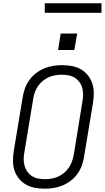

<svg xmlns="http://www.w3.org/2000/svg" viewBox="-20 -1139 640 1167"><path d="M253 8Q222 8 192.5 2.5Q163 -3 138 -17Q113 -31 95 -53.5Q77 -76 68 -103.5Q59 -131 59 -161.5Q59 -192 64 -223L118 -548Q122 -575 131.5 -601.5Q141 -628 158 -652Q175 -676 198.5 -694Q222 -712 248.5 -723Q275 -734 302.5 -738.5Q330 -743 357 -743Q387 -743 417 -737.5Q447 -732 471.5 -718Q496 -704 514 -681.5Q532 -659 541 -631.5Q550 -604 550 -573.5Q550 -543 545 -512L491 -187Q487 -160 477.5 -133.5Q468 -107 451 -83Q434 -59 410.5 -41Q387 -23 360.5 -12Q334 -1 306.5 3.5Q279 8 253 8ZM253 -50Q273 -50 293.5 -53.5Q314 -57 333 -65.5Q352 -74 369 -88Q386 -102 398 -119.5Q410 -137 417 -156.5Q424 -176 428 -196L481 -522Q485 -543 485 -564Q485 -585 480 -604.5Q475 -624 463 -640Q451 -656 434.5 -666.5Q418 -677 397.5 -681Q377 -685 356 -685Q336 -685 315.5 -681.5Q295 -678 276 -669.5Q257 -661 240 -647Q223 -633 211 -615.5Q199 -598 192 -578.5Q185 -559 182 -539L128 -213Q124 -192 124 -171Q124 -150 129.5 -130.5Q135 -111 146.5 -95Q158 -79 174.5 -68.5Q191 -58 211.5 -54Q232 -50 253 -50ZM432 -835H333L349 -935H449ZM252 -1061V-1119H597V-1061Z"/></svg>

Font: Iosevka SS04 Light Extended
Style: Italic
Weight: 300
Width: 7
Italic angle: -9°
Monospace: yes
Designer: Belleve Invis
Foundry: Belleve Invis
Version: Version 19.0.0; ttfautohint (v1.8.4)